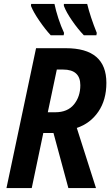

<svg xmlns="http://www.w3.org/2000/svg" viewBox="-20 -960 569 980"><path d="M305 -780 307 -792Q291 -826 278 -866Q265 -906 258 -940H139L138 -930Q150 -899 180.5 -854.5Q211 -810 239 -780ZM472 -780 474 -792Q441 -874 425 -940H306V-930Q318 -898 348 -854.5Q378 -811 408 -780ZM270 -605H302Q390 -605 390 -525Q390 -467 357.5 -427Q325 -387 262 -387H224ZM142 0 201 -281H253L329 0H470L372 -307Q441 -330 482 -390Q523 -450 523 -537Q523 -714 316 -714H164L13 0Z"/></svg>

Font: Noto Sans UI SemiCondensed
Style: Bold Italic
Weight: 700
Width: 4
Designer: Monotype Design Team
Foundry: Monotype Imaging Inc.
Version: 1.001